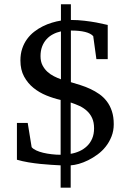

<svg xmlns="http://www.w3.org/2000/svg" viewBox="-20 -763 603 886"><path d="M414.1 -170.9Q414.1 -198.2 405.3 -217.8Q396.5 -237.3 381.3 -251.2Q366.2 -265.1 346.7 -274.2Q327.1 -283.2 306.2 -290V-53.2Q327.1 -56.6 346.7 -65.4Q366.2 -74.2 381.3 -88.6Q396.5 -103 405.3 -123.5Q414.1 -144 414.1 -170.9ZM261.2 -618.2Q241.2 -613.8 224.1 -604.7Q207 -595.7 194.3 -581.5Q181.6 -567.4 174.3 -548.1Q167 -528.8 167 -503.9Q167 -479.5 176 -461.9Q185.1 -444.3 198.7 -431.9Q212.4 -419.4 229 -411.1Q245.6 -402.8 261.2 -397ZM504.9 -189.9Q504.9 -159.2 494.6 -133.3Q484.4 -107.4 468 -86.7Q451.7 -65.9 430.4 -50.3Q409.2 -34.7 387 -23.7Q364.7 -12.7 343.8 -6.8Q322.8 -1 306.2 0V103H259.8V0Q241.2 -1 216.8 -2.4Q192.4 -3.9 165.8 -6.6Q139.2 -9.3 111.3 -13.9Q83.5 -18.6 58.1 -25.9V-195.8H107.9L126 -84Q132.8 -75.7 146.7 -69.1Q160.6 -62.5 179 -58.1Q197.3 -53.7 218.3 -51.3Q239.3 -48.8 259.8 -48.8V-301.8Q227.1 -309.1 194.1 -322.5Q161.1 -335.9 134.5 -357.4Q107.9 -378.9 91.1 -409.9Q74.2 -440.9 74.2 -483.9Q74.2 -514.2 82.5 -538.8Q90.8 -563.5 105 -582.8Q119.1 -602.1 137.9 -616.7Q156.7 -631.3 177.5 -641.6Q198.2 -651.9 220 -658.4Q241.7 -665 261.2 -668V-743.2H307.1V-670.9Q339.4 -670.9 369.9 -667.2Q400.4 -663.6 424.3 -659.2Q452.1 -653.8 477.1 -647.9V-490.2H424.8L410.2 -596.2Q386.7 -622.1 307.1 -622.1V-383.8Q328.6 -377.4 351.8 -370.1Q375 -362.8 397 -352.5Q418.9 -342.3 438.5 -328.6Q458 -314.9 472.9 -295.4Q487.8 -275.9 496.3 -250Q504.9 -224.1 504.9 -189.9Z"/></svg>

Font: BabelStone Ogham Bound
Style: Regular
Weight: 400
Designer: Andrew West
Foundry: BabelStone
Version: Version 2.02 March 14, 2022